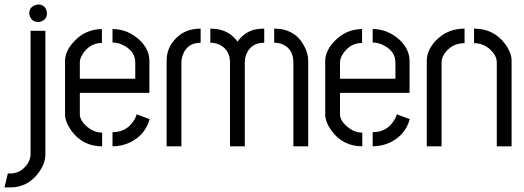

<svg xmlns="http://www.w3.org/2000/svg" viewBox="-61 -647 2319 849"><path d="M74.2 -510.7H139.6V36.1Q139.6 81.1 101.6 127Q55.7 180.7 -11.7 181.6H-41L-26.4 120.1H-10.7Q34.2 117.2 61.5 76.2Q74.2 54.7 74.2 36.1ZM68.4 -587.9Q68.4 -614.3 93.8 -624Q101.6 -627 108.4 -627Q133.8 -627 143.6 -603.5Q146.5 -595.7 146.5 -587.9Q146.5 -561.5 122.1 -552.7Q115.2 -549.8 108.4 -549.8Q81.1 -549.8 71.3 -574.2Q68.4 -581.1 68.4 -587.9Z M226.6 -141.6V-378.9Q227.5 -423.8 269.5 -466.8Q318.4 -517.6 389.6 -518.6V-457Q337.9 -457 306.6 -411.1Q292 -389.6 292 -371.1V-298.8H537.1V-371.1Q537.1 -418 489.3 -444.3Q463.9 -459 436.5 -459V-518.6Q502.9 -518.6 555.7 -470.7Q598.6 -429.7 599.6 -379.9V-236.3H292V-141.6Q292 -113.3 326.2 -85Q356.4 -60.5 390.6 -60.5V0Q303.7 0 252.9 -71.3Q226.6 -109.4 226.6 -141.6ZM436.5 0V-62.5Q498 -62.5 530.3 -113.3Q540 -127.9 543 -141.6L600.6 -120.1Q581.1 -50.8 516.6 -18.6Q479.5 0 436.5 0Z M675.8 0V-378.9Q675.8 -436.5 717.8 -478.5Q759.8 -520.5 826.2 -520.5V-458Q769.5 -458 749 -408.2Q741.2 -389.6 741.2 -370.1V0ZM869.1 -458V-520.5Q942.4 -520.5 982.4 -471.7Q986.3 -466.8 989.3 -462.9Q1024.4 -511.7 1079.1 -518.6Q1092.8 -520.5 1107.4 -520.5V-458Q1048.8 -458 1028.3 -407.2Q1021.5 -389.6 1021.5 -370.1V0H956.1V-370.1Q956.1 -424.8 912.1 -448.2Q892.6 -458 869.1 -458ZM1151.4 -458V-520.5Q1243.2 -520.5 1284.2 -443.4Q1301.8 -410.2 1301.8 -378.9V0H1236.3V-370.1Q1236.3 -428.7 1190.4 -450.2Q1172.9 -458 1151.4 -458Z M1377 -141.6V-378.9Q1377.9 -423.8 1419.9 -466.8Q1468.8 -517.6 1540 -518.6V-457Q1488.3 -457 1457 -411.1Q1442.4 -389.6 1442.4 -371.1V-298.8H1687.5V-371.1Q1687.5 -418 1639.6 -444.3Q1614.3 -459 1586.9 -459V-518.6Q1653.3 -518.6 1706.1 -470.7Q1749 -429.7 1750 -379.9V-236.3H1442.4V-141.6Q1442.4 -113.3 1476.6 -85Q1506.8 -60.5 1541 -60.5V0Q1454.1 0 1403.3 -71.3Q1377 -109.4 1377 -141.6ZM1586.9 0V-62.5Q1648.4 -62.5 1680.7 -113.3Q1690.4 -127.9 1693.4 -141.6L1751 -120.1Q1731.4 -50.8 1667 -18.6Q1629.9 0 1586.9 0Z M1826.2 0V-378.9Q1826.2 -425.8 1868.2 -469.7Q1918.9 -520.5 1993.2 -520.5V-456.1Q1940.4 -456.1 1908.2 -415Q1891.6 -393.6 1891.6 -371.1V0ZM2035.2 -456.1V-520.5Q2125 -520.5 2175.8 -448.2Q2201.2 -411.1 2201.2 -378.9V0H2135.7V-371.1Q2135.7 -402.3 2103.5 -430.7Q2074.2 -456.1 2035.2 -456.1Z"/></svg>

Font: Post No Bills Jaffna Medium
Style: Regular
Weight: 500
Designer: Kosala Senevirathne, Siva Puranthara, Lasantha Premarathna, Tharique Azeez
Foundry: Mooniak
Version: Version 1.220 ; ttfautohint (v1.6)